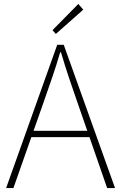

<svg xmlns="http://www.w3.org/2000/svg" viewBox="-20 -953 614 973"><path d="M11 0 270 -726H303L563 0H523L372 -435Q349 -501 329 -560.5Q309 -620 289 -688H285Q265 -620 244.5 -560.5Q224 -501 201 -435L48 0ZM123 -258V-290H447V-258ZM263 -781 246 -800 377 -933 402 -904Z"/></svg>

Font: Noto Sans TC
Style: Regular
Weight: 100
Designer: Ryoko NISHIZUKA 西塚涼子 (kana, bopomofo & ideographs); Paul D. Hunt (Latin, Greek & Cyrillic); Sandoll Communications 산돌커뮤니
Foundry: Adobe
Version: Version 2.004;hotconv 1.0.118;makeotfexe 2.5.65603